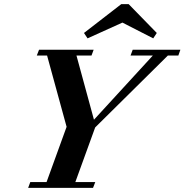

<svg xmlns="http://www.w3.org/2000/svg" viewBox="-20 -902 886 922"><path d="M732.9 -743.7 715.8 -717.8 567.9 -793.5 400.4 -717.8 383.3 -743.7 562.5 -882.3H597.7ZM115.2 0 125.5 -27.8H203.6L299.8 -293L206.1 -635.3H156.7L167.5 -663.1H429.7L419.4 -635.3H347.2L431.2 -327.1L713.9 -635.3H606.9L617.2 -663.1H846.2L836.4 -635.3H786.1L437 -290L341.8 -27.8H437.5L426.8 0Z"/></svg>

Font: Elstob 14pt
Style: Bold Italic
Weight: 700
Italic angle: -20°
Designer: Peter S. Baker
Version: Version 1.015